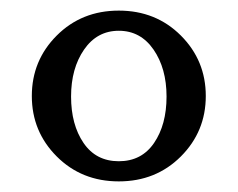

<svg xmlns="http://www.w3.org/2000/svg" viewBox="-20 -704 448 362"><path d="M87 -409Q40 -456 40 -523Q40 -590 87 -637Q134 -684 204 -684Q274 -684 321 -637Q368 -590 368 -523Q368 -456 321 -409Q274 -362 204 -362Q134 -362 87 -409ZM137.5 -434.5Q161 -400 204 -400Q247 -400 270.5 -434.5Q294 -469 294 -522Q294 -575 269.5 -610.5Q245 -646 204 -646Q163 -646 138.5 -610.5Q114 -575 114 -522Q114 -469 137.5 -434.5Z"/></svg>

Font: Cambo
Style: Regular
Weight: 400
Designer: Carolina Giovagnoli, Andres Torresi
Foundry: Carolina Giovagnoli, Andres Torresi
Version: Version 2.001